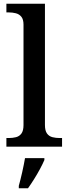

<svg xmlns="http://www.w3.org/2000/svg" viewBox="-20 -780 364 1021"><path d="M14 0V-46H27Q47 -46 65 -50.5Q83 -55 94 -70Q105 -85 105 -115V-649Q105 -677 93.5 -691Q82 -705 64 -709.5Q46 -714 27 -714H14V-760H219V-115Q219 -85 230 -70Q241 -55 259 -50.5Q277 -46 297 -46H310V0ZM80 208Q89 176 98 136Q107 96 113 61H216V71Q207 92 192.5 119Q178 146 161 173Q144 200 129 221H80Z"/></svg>

Font: Noto Serif Tibetan Medium
Style: Regular
Weight: 500
Designer: Monotype Design Team
Foundry: Monotype Imaging Inc.
Version: Version 2.103; ttfautohint (v1.8.4.7-5d5b)